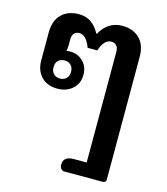

<svg xmlns="http://www.w3.org/2000/svg" viewBox="-109 -646 784 901"><g transform="rotate(15 282.5 -195.5)"><path d="M265 142Q265 102 316 102H378V-436Q378 -456 368.5 -466Q359 -476 344 -476Q309 -476 290 -419H243Q222 -476 188 -476Q173 -476 163.5 -466Q154 -456 154 -436V-406Q154 -391 150 -379Q162 -381 169 -381Q206 -381 231.5 -356Q257 -331 257 -291Q257 -249 228 -223Q199 -197 155 -197Q105 -197 76.5 -227Q48 -257 48 -305V-440Q48 -499 79.5 -530Q111 -561 163 -561Q200 -561 224.5 -543Q249 -525 265 -494H268Q305 -561 375 -561Q427 -561 458.5 -530Q490 -499 490 -440V154Q490 170 474 170H288Q279 170 272 163Q265 156 265 142ZM197 -290Q197 -311 185 -322.5Q173 -334 155 -334Q136 -334 124 -323Q112 -312 112 -290Q112 -269 124 -257.5Q136 -246 155 -246Q173 -246 185 -257.5Q197 -269 197 -290Z"/></g></svg>

Font: Maitree SemiBold
Style: Regular
Weight: 600
Designer: CadsonDemak Team
Foundry: CadsonDemak
Version: Version 1.001